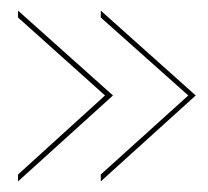

<svg xmlns="http://www.w3.org/2000/svg" viewBox="-20 -433 393 362"><path d="M14 -104 178 -253 14 -400V-413L193 -253L14 -91ZM170 -104 335 -253 170 -400V-413L349 -253L170 -91Z"/></svg>

Font: HK Grotesk Thin
Style: Regular
Weight: 100
Designer: Alfredo Marco Pradil
Foundry: Hanken Design Co.
Version: Version 3.001